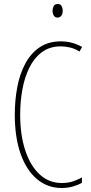

<svg xmlns="http://www.w3.org/2000/svg" viewBox="-20 -931 455 961"><path d="M285 -699Q229 -699 190 -670Q151 -641 127 -592.5Q103 -544 92 -483Q81 -422 81 -357Q81 -255 106.5 -178Q132 -101 178.5 -58Q225 -15 289 -15Q323 -15 349 -24.5Q375 -34 390 -43V-16Q371 -5 344.5 2.5Q318 10 289 10Q218 10 165 -34.5Q112 -79 83 -161.5Q54 -244 54 -358Q54 -429 66.5 -495Q79 -561 106.5 -612.5Q134 -664 178 -694Q222 -724 285 -724Q341 -724 391 -696L378 -673Q354 -688 329.5 -693.5Q305 -699 285 -699ZM269 -911Q283 -911 288.5 -900.5Q294 -890 294 -878Q294 -862 287 -852.5Q280 -843 268 -843Q255 -843 249 -853.5Q243 -864 243 -877Q243 -889 248.5 -900Q254 -911 269 -911Z"/></svg>

Font: Noto Sans Hebrew ExtraCondensed Thin
Style: Regular
Weight: 100
Width: 2
Designer: Monotype Design Team
Foundry: Monotype Imaging Inc.
Version: Version 2.004; ttfautohint (v1.8.4.7-5d5b)